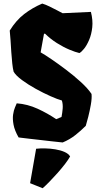

<svg xmlns="http://www.w3.org/2000/svg" viewBox="-20 -776 553 1059"><path d="M325.7 9.8Q327.1 9.8 309.6 8.1Q292 6.3 263.9 3.2Q235.8 0 204.1 -3.7Q172.4 -7.3 144.3 -10.5Q116.2 -13.7 98.9 -15.9Q81.5 -18.1 82.5 -18.1Q60.5 -56.6 54.7 -88.1Q48.8 -119.6 52.2 -143.6Q55.7 -167.5 62.5 -183.1Q69.3 -198.7 72.3 -206.1Q131.8 -201.7 187.3 -176.3Q242.7 -150.9 290 -118.7L319.3 -130.9Q323.7 -152.8 325.7 -176.8Q327.6 -200.7 321.3 -221.7Q297.9 -228 258.8 -245.4Q219.7 -262.7 177.2 -286.1Q134.8 -309.6 101.1 -334.5Q67.4 -359.4 55.2 -380.4Q50.8 -397 47.6 -426.3Q44.4 -455.6 42.2 -489.5Q40 -523.4 38.1 -554.9Q36.1 -586.4 33.7 -607.4Q68.8 -664.1 113.5 -698.5Q158.2 -732.9 212.9 -756.3Q231 -751 253.2 -740.2Q275.4 -729.5 295.4 -718.8Q315.4 -708 325.2 -703.1L481.4 -710.4Q493.2 -664.1 488.8 -624.8Q484.4 -585.4 471.4 -555.4Q458.5 -525.4 443.4 -506.8Q428.2 -488.3 418 -483.4Q396 -488.3 362.8 -502.2Q329.6 -516.1 294.2 -538.3Q258.8 -560.5 229 -589.8H222.7L204.1 -487.3Q224.1 -476.1 261.7 -450.7Q299.3 -425.3 343 -392.3Q386.7 -359.4 425.3 -324.2Q463.9 -289.1 484.9 -257.8Q487.3 -234.4 481.2 -199.5Q475.1 -164.6 466.8 -131.8Q458.5 -99.1 453.1 -82Q425.3 -54.2 394.8 -30.3Q364.3 -6.3 325.7 9.8ZM215.3 262.2 146 234.4 179.2 44.4Q200.2 42 228.3 42.5Q256.3 43 284.7 47.6Q313 52.2 335.2 61.8Q357.4 71.3 366.7 86.9Q357.4 104 338.9 128.2Q320.3 152.3 297.6 178Q274.9 203.6 252.9 226.1Q231 248.5 215.3 262.2Z"/></svg>

Font: Fruktur
Style: Regular
Weight: 400
Designer: Viktoriya Grabowska, Eben Sorkin
Foundry: Viktoriya Grabowska
Version: Version 1.008; ttfautohint (v1.8.4.7-5d5b)